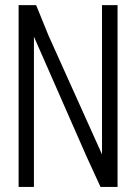

<svg xmlns="http://www.w3.org/2000/svg" viewBox="-20 -739 540 760"><path d="M53.7 1H114.3V-593.8L322.3 -120.1L377.9 1H445.3V-718.8H383.8V-127.9L171.9 -598.6L123 -718.8H53.7Z"/></svg>

Font: DotumChe
Style: Regular
Weight: 400
Monospace: yes
Version: Version 2.21